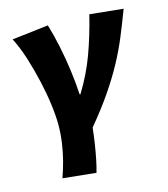

<svg xmlns="http://www.w3.org/2000/svg" viewBox="-106 -595 759 867"><g transform="rotate(-15 274.0 -162.0)"><path d="M83 172Q96 136 106 97.5Q116 59 122 17.5Q128 -24 128 -68Q128 -107 121 -161Q114 -215 100.5 -274.5Q87 -334 69 -391Q51 -448 28 -492L198 -512Q213 -463 225 -405.5Q237 -348 245 -289Q253 -230 256 -174H260Q308 -252 338 -333.5Q368 -415 392 -512L548 -496Q524 -432 500.5 -375.5Q477 -319 447 -263.5Q417 -208 375.5 -147Q334 -86 274 -14Q270 24 264.5 59.5Q259 95 252.5 127.5Q246 160 238 188Z"/></g></svg>

Font: Source Sans 3 Black
Style: Italic
Weight: 900
Italic angle: -11°
Designer: Paul D. Hunt
Foundry: Adobe
Version: Version 3.052;hotconv 1.1.0;makeotfexe 2.6.0